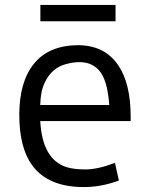

<svg xmlns="http://www.w3.org/2000/svg" viewBox="-20 -757 624 787"><path d="M467.3 -17.1Q395.5 9.8 323.7 9.8Q177.2 9.8 112.3 -79.1Q59.1 -150.9 59.1 -286.6Q59.1 -422.4 119.9 -496.6Q180.7 -570.8 298.8 -571.8Q409.2 -571.8 464.8 -489.3Q515.6 -414.6 515.6 -278.3V-260.7H145Q153.3 -105 251.5 -72.3Q281.7 -62.5 330.8 -62.5Q379.9 -62.5 451.2 -89.4ZM427.7 -326.7Q421.9 -411.1 397.5 -452.6Q355 -522.5 250 -494.1Q191.9 -479 163.1 -418Q146 -381.8 145 -326.7ZM145.5 -736.8H453.6V-669.9H145.5Z"/></svg>

Font: Duru Sans
Style: Regular
Weight: 400
Designer: Onur Yazõcõgil
Foundry: Onur Yazõcõgil
Version: Version 1.002